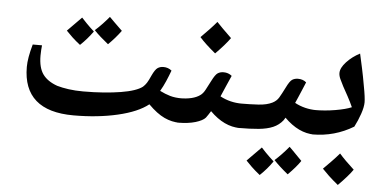

<svg xmlns="http://www.w3.org/2000/svg" viewBox="-50 -605 1844 925"><g transform="rotate(5 872.0 -143.0)"><path d="M314 0Q192 0 131 -53.5Q70 -107 70 -213Q70 -256 89 -323H134Q133 -319 132 -301Q131 -283 131 -273Q131 -215 153.5 -183.5Q176 -152 224 -135Q248 -128 280 -123.5Q312 -119 351 -119Q404 -119 449.5 -122.5Q495 -126 532 -132Q569 -138 595.5 -147Q622 -156 636 -167Q646 -176 653.5 -187.5Q661 -199 672 -224Q686 -254 698 -262Q710 -270 726 -270Q749 -270 766 -256Q756 -229 745 -203.5Q734 -178 720 -154Q746 -141 770 -134Q794 -127 827 -127Q835 -127 835 -119V-17Q835 -9 827 -9Q789 -9 752.5 -26Q716 -43 674 -85Q624 -45 527.5 -22.5Q431 0 314 0ZM450 -356Q429 -373 412 -388Q395 -403 381 -418Q400 -435 416.5 -452.5Q433 -470 448 -488Q457 -478 473 -463Q489 -448 511 -426Q484 -389 450 -356ZM316 -341Q294 -358 277 -374Q260 -390 247 -404Q264 -421 281 -438.5Q298 -456 315 -473Q324 -463 339.5 -447Q355 -431 377 -411Q364 -393 349 -375.5Q334 -358 316 -341Z M817 -9Q809 -9 809 -17V-119Q809 -127 817 -127Q882 -127 915 -151Q928 -160 938 -179Q948 -198 961 -223Q977 -255 989 -262.5Q1001 -270 1017 -270Q1040 -270 1057 -256Q1046 -231 1034.5 -205Q1023 -179 1012 -153Q1036 -140 1062.5 -133.5Q1089 -127 1118 -127Q1126 -127 1126 -119V-17Q1126 -9 1118 -9Q1042 -9 973 -78Q967 -68 961.5 -60Q956 -52 951 -45Q938 -30 903 -19.5Q868 -9 817 -9ZM968 -357Q917 -399 891 -429Q914 -452 932.5 -471.5Q951 -491 966 -509Q977 -497 995 -479Q1013 -461 1038 -437Q1026 -420 1008.5 -400Q991 -380 968 -357Z M1109 -9Q1101 -9 1101 -17V-119Q1101 -127 1109 -127Q1157 -127 1197.5 -129.5Q1238 -132 1264 -145Q1284 -155 1294.5 -172.5Q1305 -190 1321 -222Q1337 -255 1349 -262.5Q1361 -270 1377 -270Q1401 -270 1417 -256Q1408 -234 1400 -215.5Q1392 -197 1385.5 -181.5Q1379 -166 1373 -153Q1397 -140 1423.5 -133.5Q1450 -127 1478 -127Q1486 -127 1486 -119V-17Q1486 -9 1478 -9Q1402 -9 1333 -78L1325 -65Q1306 -41 1278 -29Q1250 -17 1209 -13Q1168 -9 1109 -9ZM1367 193Q1324 158 1298 130Q1330 102 1365 60Q1368 63 1383.5 78.5Q1399 94 1427 123Q1417 138 1402 155.5Q1387 173 1367 193ZM1233 208Q1208 188 1191.5 172Q1175 156 1164 144Q1181 127 1198 109.5Q1215 92 1232 75Q1238 82 1253.5 98Q1269 114 1294 137Q1281 156 1266 173.5Q1251 191 1233 208Z M1469 -9Q1461 -9 1461 -17V-119Q1461 -127 1469 -127Q1519 -127 1569 -135.5Q1619 -144 1647 -156Q1637 -179 1621.5 -207.5Q1606 -236 1597 -252Q1587 -271 1580 -286.5Q1573 -302 1573 -315Q1573 -340 1600 -369Q1627 -398 1664 -417Q1671 -386 1679.5 -346.5Q1688 -307 1695 -266Q1701 -235 1703.5 -215Q1706 -195 1706 -185Q1706 -162 1694.5 -128.5Q1683 -95 1667 -64Q1576 -9 1469 -9ZM1612 223Q1585 201 1566 183Q1547 165 1534 151Q1554 131 1573 111.5Q1592 92 1610 71Q1636 101 1682 143Q1671 159 1653 179.5Q1635 200 1612 223Z"/></g></svg>

Font: Noto Naskh Arabic
Style: Bold
Weight: 700
Designer: Monotype Design Team, David Williams, Mohamad Dakak and Nizar Qandah
Foundry: Monotype Imaging Inc.
Version: Version 2.016